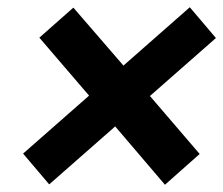

<svg xmlns="http://www.w3.org/2000/svg" viewBox="-20 -512 609 524"><path d="M180.2 -491.2 316.9 -333 498 -492.2 569.3 -408.2 389.2 -250 524.9 -91.8 430.2 -7.8 294.4 -167 114.3 -8.8 43 -92.8 223.1 -251 87.4 -409.2Z"/></svg>

Font: Fivo Sans
Style: Italic
Weight: 700
Designer: Alexander Slobzheninov
Foundry: Alexander Slobzheninov
Version: 1.0